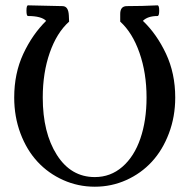

<svg xmlns="http://www.w3.org/2000/svg" viewBox="-20 -686 709 719"><path d="M33.2 -320.8Q33.2 -411.1 67.1 -484.1Q101.1 -557.1 152.8 -607.9Q134.8 -626 85 -626Q79.1 -626 79.1 -646Q79.1 -666 85 -666Q210.9 -663.1 213.9 -663.1Q236.3 -663.1 237.8 -627.9L238.8 -605Q192.4 -563.5 166.3 -488.5Q140.1 -413.6 140.1 -320.8Q140.1 -189 192.9 -106Q245.6 -22.9 335 -22.9Q394 -22.9 438.2 -61.3Q482.4 -99.6 505.6 -167Q528.8 -234.4 528.8 -320.8Q528.8 -412.6 502.4 -488Q476.1 -563.5 430.2 -605V-633.8Q430.2 -663.1 455.1 -663.1Q512.7 -663.1 569.8 -666Q576.2 -666 576.2 -646Q576.2 -626 569.8 -626Q533.2 -626 515.1 -607.9Q566.9 -558.6 601.6 -484.9Q636.2 -411.1 636.2 -320.8Q636.2 -249 612.5 -186.5Q588.9 -124 548.6 -80.3Q508.3 -36.6 452.9 -11.7Q397.5 13.2 335 13.2Q272.5 13.2 216.8 -11.7Q161.1 -36.6 120.6 -80.3Q80.1 -124 56.6 -186.5Q33.2 -249 33.2 -320.8Z"/></svg>

Font: Junicode SmCond Medium
Style: Regular
Weight: 500
Width: 4
Designer: Peter S. Baker
Version: Version 2.206